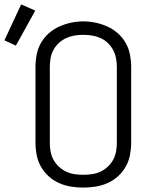

<svg xmlns="http://www.w3.org/2000/svg" viewBox="-78 -843 698 871"><path d="M300 8Q272 8 244 3.5Q216 -1 190 -12.5Q164 -24 143 -43Q122 -62 108 -86.5Q94 -111 88.5 -139Q83 -167 83 -195V-540Q83 -568 88.5 -596Q94 -624 108 -648.5Q122 -673 143.5 -692Q165 -711 190.5 -722.5Q216 -734 244 -740Q272 -746 300 -746Q328 -746 356 -740Q384 -734 409.5 -722.5Q435 -711 456.5 -692Q478 -673 492 -648.5Q506 -624 511.5 -596Q517 -568 517 -540V-195Q517 -167 511.5 -139Q506 -111 492 -86.5Q478 -62 457 -43Q436 -24 410 -12.5Q384 -1 356 3.5Q328 8 300 8ZM300 -50Q320 -50 340 -53Q360 -56 378 -64.5Q396 -73 411 -87Q426 -101 435.5 -118.5Q445 -136 448.5 -155.5Q452 -175 452 -195V-540Q452 -560 448 -580Q444 -600 434.5 -617.5Q425 -635 410 -649Q395 -663 376.5 -671Q358 -679 338 -682Q318 -685 298 -685Q278 -685 258.5 -681.5Q239 -678 221 -669.5Q203 -661 188.5 -647.5Q174 -634 164.5 -616.5Q155 -599 151.5 -579.5Q148 -560 148 -540V-195Q148 -175 151.5 -155.5Q155 -136 164.5 -118.5Q174 -101 189 -87Q204 -73 222 -64.5Q240 -56 260 -53Q280 -50 300 -50ZM-6 -636 -58 -660 18 -823 82 -795Z"/></svg>

Font: Iosevka Curly Light Extended
Style: Regular
Weight: 300
Width: 7
Monospace: yes
Designer: Belleve Invis
Foundry: Belleve Invis
Version: Version 11.1.0; ttfautohint (v1.8.3)